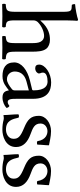

<svg xmlns="http://www.w3.org/2000/svg" viewBox="496 -1234 740 1772"><g transform="rotate(90 866.0 -348.0)"><path d="M168 -286C168 -307 177 -319 185 -328C223 -365 274 -385 313 -385C334 -385 355 -374 366 -351C376 -331 378 -304 378 -274V-122C378 -40 368 -36 316 -31C314 -28 312 -21 312 -14C312 -7 314 -1 316 2C344 1 378 0 418 0C458 0 491 1 524 2C527 -1 528 -7 528 -14C528 -21 527 -28 524 -31C468 -36 457 -40 457 -122V-271C457 -326 454 -374 430 -405C413 -427 382 -439 347 -439C298 -439 238 -426 177 -358C174 -354 168 -344 168 -358V-583C168 -648 172 -688 172 -688C172 -695 168 -698 159 -698C134 -688 59 -674 19 -671C19 -669 18 -666 18 -663C18 -655 21 -645 25 -641C77 -638 89 -643 89 -559V-122C89 -39 77 -35 19 -31C16 -28 15 -21 15 -14C15 -7 16 -1 19 2C52 1 89 0 129 0C167 0 200 1 228 2C231 -1 233 -7 233 -14C233 -21 231 -28 228 -31C177 -35 168 -39 168 -122Z M814 -244V-112C814 -99 808 -92 800 -86C774 -65 740 -42 712 -42C662 -42 640 -82 640 -113C640 -158 660 -204 734 -223ZM650 -375C650 -407 694 -417 732 -417C766 -417 814 -400 814 -287C814 -280 810 -276 808 -275L722 -254C626 -230 556 -177 556 -109C556 -27 612 -1 682 -1C717 -1 748 -9 792 -43L812 -59H814C820 -28 830 -1 880 -1C919 -1 955 -18 976 -38C974 -50 970 -58 958 -65C951 -59 934 -49 922 -49C892 -49 892 -88 892 -134V-281C892 -423 814 -450 740 -450C658 -450 576 -396 576 -339C576 -315 588 -303 610 -303C640 -303 658 -324 658 -337C658 -355 650 -353 650 -375Z M1035 -148C1035 -99 1042 -52 1042 -10C1052 -12 1062 -13 1067 -13C1074 -13 1080 -13 1087 -11C1114 -4 1141 0 1178 0C1234 0 1337 -27 1337 -126C1337 -194 1288 -234 1220 -259C1160 -281 1120 -297 1120 -352C1120 -393 1156 -416 1190 -416C1212 -416 1270 -408 1283 -323C1286 -320 1291 -319 1297 -319C1304 -319 1312 -320 1315 -324C1315 -360 1321 -397 1321 -430C1290 -435 1242 -449 1190 -449C1116 -449 1049 -401 1049 -337C1049 -264 1082 -233 1159 -201C1242 -167 1261 -146 1261 -103C1261 -54 1213 -33 1176 -33C1092 -33 1079 -93 1066 -149C1063 -151 1058 -153 1052 -153C1045 -153 1038 -151 1035 -148Z M1403 -148C1403 -99 1410 -52 1410 -10C1420 -12 1430 -13 1435 -13C1442 -13 1448 -13 1455 -11C1482 -4 1509 0 1546 0C1602 0 1705 -27 1705 -126C1705 -194 1656 -234 1588 -259C1528 -281 1488 -297 1488 -352C1488 -393 1524 -416 1558 -416C1580 -416 1638 -408 1651 -323C1654 -320 1659 -319 1665 -319C1672 -319 1680 -320 1683 -324C1683 -360 1689 -397 1689 -430C1658 -435 1610 -449 1558 -449C1484 -449 1417 -401 1417 -337C1417 -264 1450 -233 1527 -201C1610 -167 1629 -146 1629 -103C1629 -54 1581 -33 1544 -33C1460 -33 1447 -93 1434 -149C1431 -151 1426 -153 1420 -153C1413 -153 1406 -151 1403 -148Z"/></g></svg>

Font: Ponomar Unicode
Style: Regular
Weight: 400
Version: 1.3